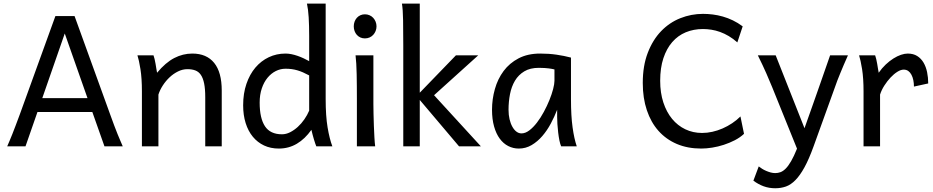

<svg xmlns="http://www.w3.org/2000/svg" viewBox="-20 -801 5106 1051"><path d="M334.5 -617.7 211.4 -263.7H459ZM19.5 0Q25.9 -14.6 32.7 -30.8Q39.6 -46.9 47.6 -67.1Q55.7 -87.4 65.4 -113.3Q75.2 -139.2 87.9 -173.3L283.2 -712.9H388.2L583.5 -173.3Q595.7 -139.2 605.5 -113.3Q615.2 -87.4 623.5 -67.1Q631.8 -46.9 638.7 -30.8Q645.5 -14.6 651.9 0H551.8L485.4 -188H185.1L119.6 0Z M1103.5 0V-268.6Q1103.5 -314.5 1097.4 -344.2Q1091.3 -374 1079.3 -391.4Q1067.4 -408.7 1049.1 -415.5Q1030.8 -422.4 1005.9 -422.4Q979.5 -422.4 954.3 -409.9Q929.2 -397.5 908.2 -377.7Q887.2 -357.9 871.1 -333Q855 -308.1 847.2 -283.2V0H756.8V-300.3Q756.8 -372.6 748.8 -422.6Q740.7 -472.7 732.4 -498H820.3Q823.2 -490.2 826.2 -477.8Q829.1 -465.3 831.5 -451.7Q834 -438 835.9 -424.8L839.8 -402.8Q886.2 -458.5 933.6 -483.2Q981 -507.8 1032.7 -507.8Q1110.8 -507.8 1152.3 -456.8Q1193.8 -405.8 1193.8 -305.2V0Z M1672.4 -388.2Q1654.3 -397.9 1638.7 -404.8Q1623 -411.6 1607.9 -416Q1592.8 -420.4 1577.1 -422.6Q1561.5 -424.8 1543 -424.8Q1515.1 -424.8 1489.7 -412.1Q1464.4 -399.4 1444.6 -375.5Q1424.8 -351.6 1413.1 -317.1Q1401.4 -282.7 1401.4 -239.3Q1401.4 -153.8 1430.4 -109.9Q1459.5 -65.9 1523.4 -65.9Q1545.9 -65.9 1568.1 -77.1Q1590.3 -88.4 1610.1 -106.4Q1629.9 -124.5 1646 -147.7Q1662.1 -170.9 1672.4 -195.3ZM1762.7 -258.8Q1762.7 -166.5 1773.2 -103.8Q1783.7 -41 1799.3 0H1711.4Q1706.1 -12.7 1698.5 -37.8Q1690.9 -63 1684.6 -90.3Q1649.4 -40.5 1605 -14.2Q1560.5 12.2 1506.3 12.2Q1461.4 12.2 1425.5 -4.6Q1389.6 -21.5 1364 -52.5Q1338.4 -83.5 1324.7 -127.2Q1311 -170.9 1311 -224.6Q1311 -289.6 1328.9 -341.8Q1346.7 -394 1377.9 -430.9Q1409.2 -467.8 1451.4 -487.8Q1493.7 -507.8 1543 -507.8Q1558.6 -507.8 1575.4 -504.4Q1592.3 -501 1609.1 -495.1Q1626 -489.3 1642.1 -481.7Q1658.2 -474.1 1672.4 -466.3V-603Q1672.4 -662.1 1669.7 -706.3Q1667 -750.5 1660.2 -781.2H1762.7Z M1916.5 -656.7Q1916.5 -670.4 1920.9 -682.4Q1925.3 -694.3 1933.3 -703.4Q1941.4 -712.4 1952.6 -717.5Q1963.9 -722.7 1977.5 -722.7Q1991.2 -722.7 2002.9 -717.5Q2014.6 -712.4 2022.9 -703.4Q2031.2 -694.3 2036.1 -682.4Q2041 -670.4 2041 -656.7Q2041 -643.1 2036.1 -631.1Q2031.2 -619.1 2022.9 -610.1Q2014.6 -601.1 2002.9 -595.9Q1991.2 -590.8 1977.5 -590.8Q1963.9 -590.8 1952.6 -595.9Q1941.4 -601.1 1933.3 -610.1Q1925.3 -619.1 1920.9 -631.1Q1916.5 -643.1 1916.5 -656.7ZM2023.9 -231.9Q2023.9 -208.5 2024.7 -176.5Q2025.4 -144.5 2026.6 -111.8Q2027.8 -79.1 2029.5 -49.3Q2031.2 -19.5 2033.7 0H1933.6V-258.8Q1933.6 -294.4 1933.3 -329.1Q1933.1 -363.8 1932.4 -394.8Q1931.6 -425.8 1930.2 -452.4Q1928.7 -479 1926.3 -498H2023.9Z M2187.5 0V-551.8Q2187.5 -630.9 2186.5 -690.2Q2185.5 -749.5 2180.2 -781.2H2277.8V-293.5L2475.6 -498H2597.7L2356 -279.8L2612.3 0H2492.7L2277.8 -253.9V0Z M3015.1 -420.9Q3009.3 -422.4 3002 -423.8Q2994.6 -425.3 2984.6 -426.5Q2974.6 -427.7 2961.2 -428.7Q2947.8 -429.7 2929.7 -429.7Q2881.8 -429.7 2849.9 -410.4Q2817.9 -391.1 2798.8 -359.1Q2779.8 -327.1 2771.7 -285.6Q2763.7 -244.1 2763.7 -200.2Q2763.7 -171.9 2769.3 -148.2Q2774.9 -124.5 2784.7 -107.2Q2794.4 -89.8 2807.1 -80.3Q2819.8 -70.8 2834.5 -70.8Q2856 -70.8 2877.7 -87.4Q2899.4 -104 2919.4 -130.1Q2939.5 -156.2 2957 -188.7Q2974.6 -221.2 2987.5 -253.2Q3000.5 -285.2 3007.8 -313.5Q3015.1 -341.8 3015.1 -358.9ZM3051.8 0Q3046.4 -11.7 3042.2 -32.2Q3038.1 -52.7 3035.4 -75.9Q3032.7 -99.1 3031.2 -122.1Q3029.8 -145 3029.8 -161.1V-200.2Q3015.1 -162.1 2994.9 -124.3Q2974.6 -86.4 2948.5 -56.2Q2922.4 -25.9 2890.1 -6.8Q2857.9 12.2 2819.8 12.2Q2789.1 12.2 2762.2 -1.5Q2735.4 -15.1 2715.6 -42Q2695.8 -68.8 2684.6 -108.6Q2673.3 -148.4 2673.3 -200.2Q2673.3 -258.3 2689 -313.7Q2704.6 -369.1 2736.8 -412.4Q2769 -455.6 2818.8 -481.7Q2868.7 -507.8 2937 -507.8Q2984.4 -507.8 3026.4 -501.7Q3068.4 -495.6 3105.5 -485.8V-258.8Q3105.5 -166.5 3114.3 -103.8Q3123 -41 3137.2 0Z M4052.7 -68.4Q4031.2 -48.3 4002.4 -33.4Q3973.6 -18.6 3942.1 -8.3Q3910.6 2 3878.4 7.1Q3846.2 12.2 3818.4 12.2Q3744.1 12.2 3685.1 -12.9Q3626 -38.1 3584.5 -84.7Q3543 -131.3 3520.8 -197.8Q3498.5 -264.2 3498.5 -346.7Q3498.5 -440.9 3525.9 -512Q3553.2 -583 3598.9 -630.4Q3644.5 -677.7 3704.1 -701.4Q3763.7 -725.1 3828.1 -725.1Q3854.5 -725.1 3881.8 -721.7Q3909.2 -718.3 3936.8 -710.4Q3964.4 -702.6 3991.7 -689.5Q4019 -676.3 4045.4 -656.7L4016.1 -568.8Q3993.2 -589.4 3969.2 -603.5Q3945.3 -617.7 3921.4 -626.2Q3897.5 -634.8 3873.8 -638.4Q3850.1 -642.1 3828.1 -642.1Q3776.9 -642.1 3733.9 -624.3Q3690.9 -606.4 3659.9 -570.8Q3628.9 -535.2 3611.3 -482.2Q3593.8 -429.2 3593.8 -358.9Q3593.8 -293 3611.1 -240.2Q3628.4 -187.5 3658.9 -150.4Q3689.5 -113.3 3731.4 -93.3Q3773.4 -73.2 3823.2 -73.2Q3851.1 -73.2 3879.6 -79.6Q3908.2 -85.9 3935.5 -97.9Q3962.9 -109.9 3987.8 -126.5Q4012.7 -143.1 4033.2 -163.6Z M4433.6 0Q4408.2 70.3 4383.8 114.7Q4359.4 159.2 4334.2 184.8Q4309.1 210.4 4282 220Q4254.9 229.5 4223.6 229.5Q4189.9 229.5 4160.4 218.8Q4130.9 208 4104 188L4133.3 109.9Q4141.1 116.2 4151.6 122.8Q4162.1 129.4 4174.1 134.5Q4186 139.6 4198.7 143.1Q4211.4 146.5 4223.6 146.5Q4238.3 146.5 4252.4 141.4Q4266.6 136.2 4281 121.8Q4295.4 107.4 4310.5 81.3Q4325.7 55.2 4342.8 12.7L4206.5 -324.7Q4192.9 -357.9 4174.8 -399.4Q4156.7 -440.9 4128.4 -498H4226.1L4383.8 -99.1Q4393.1 -125.5 4404.1 -156.5Q4415 -187.5 4426.8 -220.5Q4438.5 -253.4 4450.2 -286.9Q4461.9 -320.3 4472.7 -351.1Q4498 -423.3 4523.9 -498H4621.6Q4608.9 -469.7 4598.6 -445.6Q4588.4 -421.4 4579.6 -400.1Q4570.8 -378.9 4563.7 -360.4Q4556.6 -341.8 4550.8 -324.7Z M4707 0V-300.3Q4707 -372.6 4699 -422.6Q4690.9 -472.7 4682.6 -498H4770.5Q4773.4 -490.2 4776.4 -477.8Q4779.3 -465.3 4781.7 -451.7Q4784.2 -438 4786.1 -424.8L4790 -402.8Q4807.6 -428.2 4828.4 -447.8Q4849.1 -467.3 4870.4 -480.7Q4891.6 -494.1 4911.9 -501Q4932.1 -507.8 4948.7 -507.8Q4979.5 -507.8 5000.7 -494.4Q5022 -481 5035.4 -458.3Q5048.8 -435.5 5054.9 -406Q5061 -376.5 5061 -344.2L4982.9 -327.1Q4982.9 -345.2 4979.5 -362.1Q4976.1 -378.9 4969.2 -391.8Q4962.4 -404.8 4951.9 -412.4Q4941.4 -419.9 4926.8 -419.9Q4911.1 -419.9 4892.1 -408Q4873 -396 4854.7 -376.5Q4836.4 -356.9 4820.8 -332.5Q4805.2 -308.1 4797.4 -283.2V0Z"/></svg>

Font: Andika Cyr
Style: Regular
Weight: 400
Designer: Victor Gaultney, Annie Olsen, Julie Remington, Don Collingsworth, Eric Hays, Becca Hirsbrunner
Foundry: SIL International
Version: Version 5.000